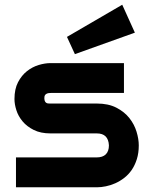

<svg xmlns="http://www.w3.org/2000/svg" viewBox="-20 -796 639 816"><path d="M569.8 -178.2Q569.8 -145.5 561.5 -119.4Q553.2 -93.3 539.6 -73.5Q525.9 -53.7 507.8 -39.8Q489.7 -25.9 470 -17.1Q450.2 -8.3 429.9 -4.2Q409.7 0 391.6 0H47.9V-127H390.6Q416.5 -127 429.7 -140.1Q442.9 -153.3 442.9 -178.2Q440.4 -229 391.6 -229H194.8Q152.8 -229 123.5 -243.7Q94.2 -258.3 75.9 -280.3Q57.6 -302.2 49.6 -327.6Q41.5 -353 41.5 -375Q41.5 -417.5 56.6 -446.5Q71.8 -475.6 94.7 -493.7Q117.7 -511.7 144.5 -519.8Q171.4 -527.8 194.8 -527.8H506.8V-400.9H195.8Q186 -400.9 180.4 -398.7Q174.8 -396.5 172.1 -392.8Q169.4 -389.2 168.9 -385Q168.5 -380.9 168.5 -377Q168.9 -369.1 171.4 -364.7Q173.8 -360.4 177.5 -358.4Q181.2 -356.4 185.8 -356.2Q190.4 -356 194.8 -356H391.6Q440.4 -356 474.6 -338.4Q508.8 -320.8 529.8 -294.2Q550.8 -267.6 560.3 -236.3Q569.8 -205.1 569.8 -178.2ZM553.2 -657.2 298.3 -565.9 264.6 -639.2 499.5 -775.9Z"/></svg>

Font: Audiowide
Style: Regular
Weight: 400
Version: Version 1.003